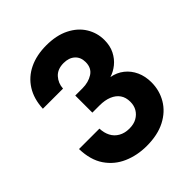

<svg xmlns="http://www.w3.org/2000/svg" viewBox="-200 -839 977 977"><g transform="rotate(-45 289.0 -350.0)"><path d="M292 12Q224 12 166.5 -13Q109 -38 74 -89.5Q39 -141 37 -221H184Q185 -190 197.5 -165.5Q210 -141 234.5 -127Q259 -113 292 -113Q324 -113 346 -125.5Q368 -138 380 -158.5Q392 -179 392 -206Q392 -238 377 -259.5Q362 -281 334 -292.5Q306 -304 268 -304H216V-427H268Q311 -427 342.5 -447Q374 -467 374 -510Q374 -545 351.5 -565.5Q329 -586 291 -586Q247 -586 223 -559.5Q199 -533 197 -496H52Q55 -564 85.5 -612.5Q116 -661 169 -686.5Q222 -712 292 -712Q365 -712 416.5 -686Q468 -660 494.5 -616.5Q521 -573 521 -522Q521 -480 505 -448.5Q489 -417 463.5 -396.5Q438 -376 409 -367Q448 -360 477 -337Q506 -314 522 -279Q538 -244 538 -200Q538 -142 509.5 -93.5Q481 -45 426 -16.5Q371 12 292 12Z"/></g></svg>

Font: DM Sans 9pt 36pt Black
Style: Regular
Weight: 900
Version: Version 4.004;gftools[0.9.30]